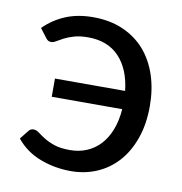

<svg xmlns="http://www.w3.org/2000/svg" viewBox="-65 -575 612 644"><g transform="rotate(10 241.0 -253.0)"><path d="M35.5 -448.5Q67 -480 108 -497.2Q149 -514.5 202 -514.5Q259.5 -514.5 304 -495Q348.5 -475.5 378.8 -440.8Q409 -406 424.8 -358Q440.5 -310 440.5 -253.5Q440.5 -191.5 423.2 -143Q406 -94.5 376 -61.2Q346 -28 305.2 -10.5Q264.5 7 217 7Q162 7 112.5 -11.8Q63 -30.5 30 -71L53.5 -100.5Q59.5 -109 70.5 -109Q79.5 -109 89 -101.8Q98.5 -94.5 112.8 -85.5Q127 -76.5 148 -69.2Q169 -62 201.5 -62Q233 -62 259 -73Q285 -84 304.5 -105Q324 -126 336 -156.8Q348 -187.5 351 -227.5H111V-289.5H350Q342 -362.5 303 -403.8Q264 -445 197 -445Q169 -445 149.5 -439.2Q130 -433.5 116.5 -426.5Q103 -419.5 93.8 -413.8Q84.5 -408 77 -408Q70 -408 66 -410.8Q62 -413.5 58 -419Z"/></g></svg>

Font: Lato
Style: Regular
Weight: 400
Designer: Lukasz Dziedzic with Adam Twardoch and Botio Nikoltchev
Foundry: tyPoland Lukasz Dziedzic
Version: Version 2.015; 2015-08-06; http://www.latofonts.com/